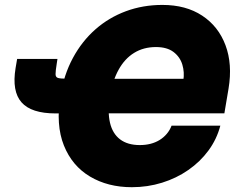

<svg xmlns="http://www.w3.org/2000/svg" viewBox="-20 -758 973 788"><path d="M521 10.3Q422.9 10.3 349.4 -33.4Q275.9 -77.1 242.2 -161.1Q208.5 -245.1 228 -365.2Q242.2 -451.7 279.3 -520.3Q316.4 -588.9 371.6 -637.5Q426.8 -686 496.6 -711.9Q566.4 -737.8 646.5 -737.8Q743.2 -737.8 809.8 -693.8Q876.5 -649.9 905.5 -572.3Q934.6 -494.6 918 -394.5L900.9 -293H351.1L374 -434.6H768.6L732.4 -427.7Q737.8 -461.4 728.3 -492.9Q718.8 -524.4 692.1 -544.7Q665.5 -564.9 620.1 -564.9Q569.3 -564.9 530.5 -541Q491.7 -517.1 466.8 -471.9Q441.9 -426.8 431.2 -362.8Q420.9 -299.3 431.4 -254.4Q441.9 -209.5 472.9 -186Q503.9 -162.6 553.7 -162.6Q577.1 -162.6 597.4 -167.7Q617.7 -172.9 634.5 -183.1Q651.4 -193.4 664.1 -208.3Q676.8 -223.1 684.1 -242.2H884.3Q869.6 -186.5 835.7 -140.4Q801.8 -94.2 752.9 -60.3Q704.1 -26.4 645 -8.1Q585.9 10.3 521 10.3ZM50.3 -516.1H215.8L212.9 -497.1Q208 -466.8 208 -453.9Q208 -440.9 218.3 -438Q228.5 -435.1 252.4 -435.1H282.7L259.3 -292.5H208.5Q108.4 -292.5 68.4 -337.9Q28.3 -383.3 43.9 -478.5Z"/></svg>

Font: Inter 17pt Black
Style: Italic
Weight: 900
Italic angle: -9.3988°
Version: Version 4.001;git-66647c0bb